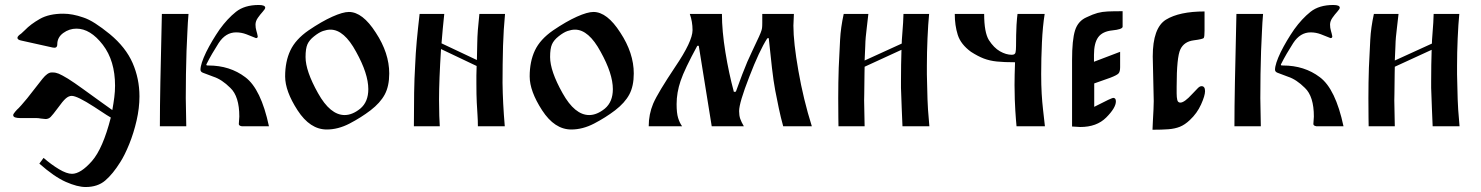

<svg xmlns="http://www.w3.org/2000/svg" viewBox="-20 -507 5948 771"><path d="M155 127Q186 154 217 172.5Q248 191 269 191Q304 191 349 140Q393 90 425 -35Q423 -35 358 -78Q290 -122 268 -122Q256 -122 244 -111.5Q232 -101 212 -73Q192 -46 183.5 -37.5Q175 -29 163 -29L144 -31Q134 -33 123 -33Q112 -33 99 -33H59Q49 -33 41 -35.5Q33 -38 33 -45Q33 -49 41 -58.5Q49 -68 55 -73Q57 -75 66 -85Q75 -95 89 -112Q130 -165 150.5 -190.5Q171 -216 187 -216H192Q204 -216 216 -211Q228 -206 253 -191Q277 -176 313.5 -149.5Q350 -123 389 -95L431 -65Q436 -93 439 -116.5Q442 -140 442 -163Q442 -263 393 -327Q343 -392 287 -392Q258 -392 234 -374.5Q210 -357 210 -329Q210 -312 192 -316L66 -344Q50 -347 50 -355Q50 -362 65 -372L80 -386Q103 -410 140 -431Q177 -452 234 -452Q271 -452 314 -437Q336 -430 362.5 -413Q389 -396 421 -370Q485 -317 512.5 -254Q540 -191 540 -120Q540 -73 528.5 -23Q517 27 499 71.5Q481 116 463 144Q433 192 402.5 218Q372 244 324 244Q291 244 244.5 223.5Q198 203 138 150Z M1060 0H951Q939 -2 939 -9L941 -39Q941 -120 905 -154Q871 -188 837 -199Q804 -211 794.5 -215Q785 -219 785 -227Q785 -250 808 -298Q831 -344 862 -389Q893 -432 927.5 -459.5Q962 -487 1019 -487Q1045 -487 1045 -476Q1045 -471 1035 -460Q1025 -449 1015.5 -435.5Q1006 -422 1006 -408Q1006 -395 1009.5 -383.5Q1013 -372 1015 -361Q1015 -354 1008 -354Q989 -362 969 -369.5Q949 -377 928 -377Q886 -377 858 -334Q844 -312 832 -291.5Q820 -271 809 -249Q809 -249 808.5 -247Q808 -245 812 -244Q814 -244 815.5 -244Q817 -244 817 -244Q903 -244 965 -197Q1028 -150 1060 0ZM726 -113 728 0H622Q622 -35 622.5 -82Q623 -129 624 -178Q625 -227 626 -268L630 -451H737Q734 -417 732.5 -379.5Q731 -342 729 -302Q726 -210 726 -113Z M1125 -200Q1125 -260 1146 -304.5Q1167 -349 1219 -385Q1272 -421 1314.5 -440Q1357 -459 1381 -459Q1436 -459 1489 -376Q1543 -294 1543 -212Q1543 -161 1525 -127.5Q1507 -94 1468 -64Q1430 -35 1384 -11Q1338 13 1292 13Q1225 13 1175 -64Q1125 -141 1125 -200ZM1207 -278Q1207 -222 1257 -133Q1306 -45 1364 -45Q1395 -45 1427 -71Q1459 -98 1459 -149Q1459 -211 1410 -299Q1362 -388 1307 -388Q1293 -388 1277 -382.5Q1261 -377 1241 -361Q1222 -346 1214.5 -329Q1207 -312 1207 -278Z M1751 -310Q1747 -247 1745 -196.5Q1743 -146 1743 -107Q1743 -69 1744 -42Q1745 -15 1746 0H1642Q1642 -77 1643 -135Q1644 -193 1647 -243Q1649 -293 1653.5 -342Q1658 -391 1665 -451H1764Q1761 -421 1758 -391.5Q1755 -362 1753 -333L1895 -266Q1896 -291 1896.5 -335Q1897 -379 1905 -451H2008Q2005 -419 2003 -387.5Q2001 -356 2000 -323Q1999 -285 1998.5 -248.5Q1998 -212 1998 -174Q1999 -93 2007 0H1899Q1899 -23 1897.5 -44.5Q1896 -66 1894.5 -95.5Q1893 -125 1893 -171Q1893 -186 1893 -204Q1893 -222 1894 -242Z M2107 -200Q2107 -260 2128 -304.5Q2149 -349 2201 -385Q2254 -421 2296.5 -440Q2339 -459 2363 -459Q2418 -459 2471 -376Q2525 -294 2525 -212Q2525 -161 2507 -127.5Q2489 -94 2450 -64Q2412 -35 2366 -11Q2320 13 2274 13Q2207 13 2157 -64Q2107 -141 2107 -200ZM2189 -278Q2189 -222 2239 -133Q2288 -45 2346 -45Q2377 -45 2409 -71Q2441 -98 2441 -149Q2441 -211 2392 -299Q2344 -388 2289 -388Q2275 -388 2259 -382.5Q2243 -377 2223 -361Q2204 -346 2196.5 -329Q2189 -312 2189 -278Z M2750 -451H2879Q2879 -417 2882.5 -378.5Q2886 -340 2893 -297Q2900 -254 2908.5 -214.5Q2917 -175 2927 -138L2935 -139Q2949 -178 2960.5 -208Q2972 -238 2981 -259Q2991 -280 3000 -300.5Q3009 -321 3019 -341Q3039 -382 3040 -394Q3041 -401 3041 -415Q3041 -429 3041 -451H3168L3166 -404Q3166 -370 3171 -325Q3176 -280 3186 -223Q3206 -108 3240 0H3125Q3115 -36 3107.5 -72Q3100 -108 3093 -144Q3086 -181 3080 -233.5Q3074 -286 3067 -354L3061 -353Q3029 -303 2989 -199Q2948 -94 2948 -61Q2948 -43 2952.5 -30Q2957 -17 2967 0H2838L2786 -323H2780Q2755 -277 2738 -241.5Q2721 -206 2713 -182Q2697 -135 2697 -89Q2697 -53 2703 -33.5Q2709 -14 2719 0H2585Q2585 -48 2603 -91Q2613 -114 2635 -150.5Q2657 -187 2691 -238Q2761 -341 2761 -386Q2761 -420 2750 -451Z M3452 -239Q3452 -232 3451.5 -213Q3451 -194 3451 -171.5Q3451 -149 3450.5 -130Q3450 -111 3450 -104L3452 0H3347Q3347 0 3346.5 -33.5Q3346 -67 3346 -113Q3346 -143 3346.5 -175Q3347 -207 3348 -235Q3351 -299 3353.5 -347.5Q3356 -396 3368 -451H3467Q3463 -415 3460.5 -394.5Q3458 -374 3456.5 -358Q3455 -342 3454.5 -321Q3454 -300 3452 -264L3601 -332Q3601 -343 3603 -367Q3605 -391 3606.5 -415.5Q3608 -440 3608 -451H3711Q3707 -411 3704.5 -353Q3702 -295 3702 -244Q3702 -224 3702 -208Q3703 -169 3703.5 -147Q3704 -125 3704.5 -108Q3705 -91 3706.5 -67.5Q3708 -44 3712 0H3604Q3603 -32 3601 -71.5Q3599 -111 3598 -154Q3598 -167 3598 -182Q3598 -213 3598.5 -246.5Q3599 -280 3600 -307Z M4161 -210Q4161 -165 4163 -131Q4165 -97 4168.5 -66.5Q4172 -36 4176 0H4062Q4062 0 4059.5 -29Q4057 -58 4055 -108Q4055 -124 4054.5 -137.5Q4054 -151 4054 -165Q4054 -203 4056 -257Q4012 -257 3983 -260Q3954 -263 3930.5 -272Q3907 -281 3879 -299Q3838 -329 3826 -367Q3814 -405 3814 -451H3932Q3932 -377 3951 -346Q3971 -315 3995.5 -301Q4020 -287 4043 -287Q4056 -287 4058 -296.5Q4060 -306 4060 -322Q4060 -345 4060.5 -366.5Q4061 -388 4062 -407Q4063 -422 4064 -433.5Q4065 -445 4066 -451H4175Q4167 -401 4164 -336.5Q4161 -272 4161 -210Z M4285 1V-265Q4285 -347 4297 -385Q4309 -423 4344 -438Q4369 -450 4387.5 -455Q4406 -460 4428.5 -461Q4451 -462 4488 -462V-399Q4486 -389 4447 -385Q4407 -381 4390 -357.5Q4373 -334 4373 -287V-259L4478 -299V-237Q4478 -219 4471.5 -212Q4465 -205 4439 -195L4374 -172V-78Q4388 -85 4402 -92Q4416 -99 4430 -106Q4448 -114 4450 -114Q4461 -114 4461 -100Q4461 -74 4422 -35Q4384 3 4318 3Z M4608 14Q4608 4 4609.5 -20Q4611 -44 4612 -67.5Q4613 -91 4613 -101L4609 -280Q4609 -395 4662 -428Q4716 -461 4817 -461V-384Q4817 -360 4814 -355Q4812 -350 4773 -345Q4735 -340 4720 -309Q4705 -278 4705 -159V-132Q4705 -116 4707.5 -105.5Q4710 -95 4720 -95Q4736 -95 4767 -129Q4783 -146 4790.5 -153.5Q4798 -161 4805 -161Q4819 -161 4819 -141Q4819 -123 4803 -87.5Q4787 -52 4758 -25Q4738 -6 4718 2Q4698 10 4672 12Q4646 14 4608 14Z M5375 0H5266Q5254 -2 5254 -9L5256 -39Q5256 -120 5220 -154Q5186 -188 5152 -199Q5119 -211 5109.5 -215Q5100 -219 5100 -227Q5100 -250 5123 -298Q5146 -344 5177 -389Q5208 -432 5242.5 -459.5Q5277 -487 5334 -487Q5360 -487 5360 -476Q5360 -471 5350 -460Q5340 -449 5330.5 -435.5Q5321 -422 5321 -408Q5321 -395 5324.5 -383.5Q5328 -372 5330 -361Q5330 -354 5323 -354Q5304 -362 5284 -369.5Q5264 -377 5243 -377Q5201 -377 5173 -334Q5159 -312 5147 -291.5Q5135 -271 5124 -249Q5124 -249 5123.5 -247Q5123 -245 5127 -244Q5129 -244 5130.5 -244Q5132 -244 5132 -244Q5218 -244 5280 -197Q5343 -150 5375 0ZM5041 -113 5043 0H4937Q4937 -35 4937.5 -82Q4938 -129 4939 -178Q4940 -227 4941 -268L4945 -451H5052Q5049 -417 5047.5 -379.5Q5046 -342 5044 -302Q5041 -210 5041 -113Z M5581 -239Q5581 -232 5580.5 -213Q5580 -194 5580 -171.5Q5580 -149 5579.5 -130Q5579 -111 5579 -104L5581 0H5476Q5476 0 5475.5 -33.5Q5475 -67 5475 -113Q5475 -143 5475.5 -175Q5476 -207 5477 -235Q5480 -299 5482.5 -347.5Q5485 -396 5497 -451H5596Q5592 -415 5589.5 -394.5Q5587 -374 5585.5 -358Q5584 -342 5583.5 -321Q5583 -300 5581 -264L5730 -332Q5730 -343 5732 -367Q5734 -391 5735.5 -415.5Q5737 -440 5737 -451H5840Q5836 -411 5833.5 -353Q5831 -295 5831 -244Q5831 -224 5831 -208Q5832 -169 5832.5 -147Q5833 -125 5833.5 -108Q5834 -91 5835.5 -67.5Q5837 -44 5841 0H5733Q5732 -32 5730 -71.5Q5728 -111 5727 -154Q5727 -167 5727 -182Q5727 -213 5727.5 -246.5Q5728 -280 5729 -307Z"/></svg>

Font: Pochaevsk
Style: Regular
Weight: 400
Version: Version 1.210; ttfautohint (v1.8.4.7-5d5b)